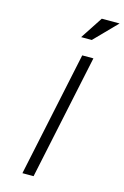

<svg xmlns="http://www.w3.org/2000/svg" viewBox="-139 -1000 686 1062"><g transform="rotate(15 204.0 -469.5)"><path d="M103 0 254 -715H318L167 0ZM306 -939H408L283 -811H222Z"/></g></svg>

Font: Afta sans
Style: Italic
Weight: 400
Italic angle: -12°
Designer: par.qink
Foundry: Oriol Esparraguera Font
Version: Version 1.000